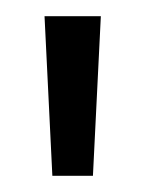

<svg xmlns="http://www.w3.org/2000/svg" viewBox="-20 -691 180 238"><path d="M44.9 -473.1 35.2 -670.9H105L95.2 -473.1Z"/></svg>

Font: Syncopate
Style: Regular
Weight: 300
Width: 7
Designer: Astigmatic (AOETI)
Foundry: Astigmatic (AOETI)
Version: Version 001.000